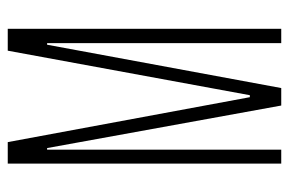

<svg xmlns="http://www.w3.org/2000/svg" viewBox="-142 -586 728 483"><g transform="rotate(-90 221.5 -344.0)"><path d="M52 0V-688H106L219 -79H224L336 -688H391V0H355V-589H351L242 0H198L91 -589H87V0Z"/></g></svg>

Font: Saira Ultra Condensed Thin
Style: Regular
Weight: 100
Width: 1
Designer: Hector Gatti with collaboration of the Omnibus-Type team
Foundry: Omnibus-Type
Version: Version 1.001; ttfautohint (v1.8)